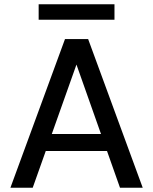

<svg xmlns="http://www.w3.org/2000/svg" viewBox="-20 -884 720 904"><path d="M29 0 286 -700H395L652 0H545L340 -580L134 0ZM145 -173 173 -253H502L530 -173ZM162 -791V-864H519V-791Z"/></svg>

Font: DM Sans 9pt Medium
Style: Regular
Weight: 500
Version: Version 4.004;gftools[0.9.30]